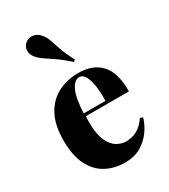

<svg xmlns="http://www.w3.org/2000/svg" viewBox="-204 -926 913 1037"><g transform="rotate(-30 252.0 -407.5)"><path d="M285 -532Q373 -532 423 -480Q473 -428 473 -309H152L151 -328H337Q339 -377 333 -418.5Q327 -460 313.5 -485Q300 -510 278 -510Q248 -510 227 -467Q206 -424 201 -321L205 -314Q203 -303 203 -291.5Q203 -280 203 -267Q203 -198 221.5 -157Q240 -116 268 -99Q296 -82 326 -82Q343 -82 364 -87Q385 -92 408 -108Q431 -124 452 -155L469 -149Q458 -110 431.5 -72.5Q405 -35 364 -10.5Q323 14 265 14Q199 14 147 -13.5Q95 -41 64.5 -100.5Q34 -160 34 -256Q34 -351 67 -412Q100 -473 157 -502.5Q214 -532 285 -532ZM126 -815Q147 -833 173.5 -828.5Q200 -824 216 -805Q234 -785 243 -759Q252 -733 264.5 -696Q277 -659 306 -604L295 -595Q250 -635 217.5 -657Q185 -679 162 -694.5Q139 -710 123 -729Q106 -750 106.5 -774.5Q107 -799 126 -815Z"/></g></svg>

Font: Playfair Display ExtraBold
Style: Regular
Weight: 800
Designer: Claus Eggers Sørensen
Foundry: Claus Eggers Sørensen
Version: Version 1.203